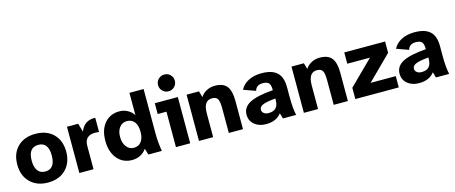

<svg xmlns="http://www.w3.org/2000/svg" viewBox="-45 -1368 4713 1989"><g transform="rotate(-15 2311.0 -373.0)"><path d="M287 -106Q394 -106 394 -250Q394 -392 287 -392Q179 -392 179 -250Q179 -180 207 -143Q235 -106 287 -106ZM287 12Q167 12 95.5 -59.5Q24 -131 24 -250Q24 -369 95 -439.5Q166 -510 287 -510Q407 -510 478 -439.5Q549 -369 549 -250Q549 -131 477.5 -59.5Q406 12 287 12Z M889 -361Q775 -361 775 -250V0H623V-496H743L770 -405Q811 -510 917 -510H930V-358Q905 -361 889 -361Z M1127 -252Q1127 -187 1157.5 -146.5Q1188 -106 1237 -106Q1289 -106 1317.5 -143.5Q1346 -181 1346 -249Q1346 -317 1317.5 -354.5Q1289 -392 1237 -392Q1187 -392 1157 -353.5Q1127 -315 1127 -252ZM1343 -67Q1286 12 1188 12Q1089 12 1029 -60.5Q969 -133 969 -252Q969 -370 1028.5 -440Q1088 -510 1188 -510Q1235 -510 1276 -487.5Q1317 -465 1339 -428V-668H1491V-194Q1491 -94 1508 0H1363Z M1659 0V-380H1565V-496H1812V0ZM1736 -758Q1774 -758 1800 -732Q1826 -706 1826 -668Q1826 -630 1799.5 -604Q1773 -578 1736 -578Q1699 -578 1672.5 -604Q1646 -630 1646 -668Q1646 -706 1672.5 -732Q1699 -758 1736 -758Z M2150 -392Q2058 -392 2058 -255V0H1906V-496H2039L2058 -430Q2081 -467 2122 -488.5Q2163 -510 2211 -510Q2300 -510 2339 -461Q2378 -412 2378 -302V0H2226V-264Q2226 -337 2210 -364.5Q2194 -392 2150 -392Z M2609 -145Q2609 -122 2628.5 -107Q2648 -92 2679 -92Q2733 -92 2758.5 -120.5Q2784 -149 2784 -208V-220Q2686 -211 2647.5 -194.5Q2609 -178 2609 -145ZM2789 -60Q2736 12 2623 12Q2548 12 2500 -29Q2452 -70 2452 -134Q2452 -214 2530.5 -255.5Q2609 -297 2781 -310Q2781 -365 2763 -386Q2745 -407 2698 -407Q2628 -407 2612 -348L2484 -394Q2511 -449 2571 -479.5Q2631 -510 2711 -510Q2824 -510 2877.5 -460Q2931 -410 2931 -303V-194Q2931 -78 2948 0H2807Z M3275 -392Q3183 -392 3183 -255V0H3031V-496H3164L3183 -430Q3206 -467 3247 -488.5Q3288 -510 3336 -510Q3425 -510 3464 -461Q3503 -412 3503 -302V0H3351V-264Q3351 -337 3335 -364.5Q3319 -392 3275 -392Z M3583 0V-121L3840 -375H3597V-496H4035V-375L3779 -121H4049V0Z M4250 -145Q4250 -122 4269.5 -107Q4289 -92 4320 -92Q4374 -92 4399.5 -120.5Q4425 -149 4425 -208V-220Q4327 -211 4288.5 -194.5Q4250 -178 4250 -145ZM4430 -60Q4377 12 4264 12Q4189 12 4141 -29Q4093 -70 4093 -134Q4093 -214 4171.5 -255.5Q4250 -297 4422 -310Q4422 -365 4404 -386Q4386 -407 4339 -407Q4269 -407 4253 -348L4125 -394Q4152 -449 4212 -479.5Q4272 -510 4352 -510Q4465 -510 4518.5 -460Q4572 -410 4572 -303V-194Q4572 -78 4589 0H4448Z"/></g></svg>

Font: Atkinson Hyperlegible Pro
Style: Bold
Weight: 700
Designer: Elliott Scott, Megan Eiswerth, Linus Boman, Theodore Petrosky, Jacob Perez
Foundry: Braille Institute
Version: Version 1.5.1